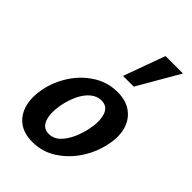

<svg xmlns="http://www.w3.org/2000/svg" viewBox="-216 -798 897 897"><g transform="rotate(45 232.5 -349.0)"><path d="M174 13Q116 13 81 -14.5Q46 -42 34 -88.5Q22 -135 33 -191Q46 -256 82.5 -311.5Q119 -367 173 -400.5Q227 -434 291 -434Q346 -434 382 -408Q418 -382 431.5 -336.5Q445 -291 432 -231Q419 -167 382.5 -111.5Q346 -56 292.5 -21.5Q239 13 174 13ZM201 -68Q233 -68 256.5 -91Q280 -114 296 -150Q312 -186 319 -224Q330 -278 317.5 -315.5Q305 -353 265 -353Q237 -353 213 -333.5Q189 -314 172 -279.5Q155 -245 146 -199Q136 -141 149.5 -104.5Q163 -68 201 -68ZM255 -505 330 -711H445L326 -505Z"/></g></svg>

Font: Ysabeau Infant
Style: Bold Italic
Weight: 700
Italic angle: -12°
Designer: Christian Thalmann (Catharsis Fonts)
Version: Version 2.001;gftools[0.9.30]; featfreeze: ss01,ss02,lnum